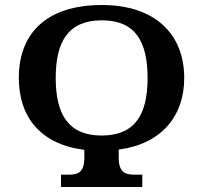

<svg xmlns="http://www.w3.org/2000/svg" viewBox="-20 -745 810 765"><path d="M223 0H547V-49H516C481 -49 453 -57 453 -116V-149C621 -171 714 -280 714 -434C714 -610 597 -725 386 -725C163 -725 55 -610 55 -435C55 -279 141 -170 316 -148V-116C316 -57 289 -49 254 -49H223ZM385 -205C252 -205 202 -290 202 -434C202 -580 252 -664 386 -664C519 -664 568 -580 568 -434C568 -290 519 -205 385 -205Z"/></svg>

Font: Noto Serif Semi
Style: Regular
Weight: 600
Designer: Monotype Design Team
Foundry: Monotype Imaging Inc.
Version: Version 1.002